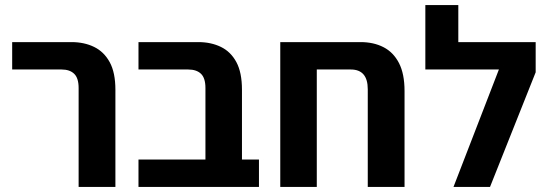

<svg xmlns="http://www.w3.org/2000/svg" viewBox="-20 -737 2164 757"><path d="M290 0V-390Q290 -429 272.5 -446Q255 -463 223 -463H28V-571H262Q312 -571 351 -552Q390 -533 412.5 -492Q435 -451 435 -383V0Z M790 0V-390Q790 -429 772.5 -446Q755 -463 722 -463H526V-571H762Q812 -571 851 -552Q890 -533 912 -492Q934 -451 934 -383V0ZM526 0V-108H1001V0Z M1430 0V-385Q1430 -463 1363 -463H1085V-571H1402Q1453 -571 1492 -551Q1531 -531 1553 -488.5Q1575 -446 1575 -378V0ZM1085 0V-506H1229V0Z M1768 0 1947 -463H1657V-571H2092V-452L1912 0ZM1657 -463V-717H1787V-463Z"/></svg>

Font: Assistant ExtraLight
Style: Bold
Weight: 700
Version: Version 3.000